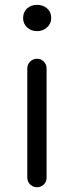

<svg xmlns="http://www.w3.org/2000/svg" viewBox="-20 -787 309 807"><path d="M94.7 -40V-499Q94.7 -516.6 106.9 -528.3Q119.1 -540 135.7 -540Q152.3 -540 164.1 -528.3Q175.8 -516.6 175.8 -499V-40Q175.8 -23.4 164.1 -11.7Q152.3 0 135.7 0Q119.1 0 106.9 -11.7Q94.7 -23.4 94.7 -40ZM135.7 -656.2Q110.4 -656.2 93.8 -671.9Q77.1 -687.5 77.1 -710.9Q77.1 -736.3 93.8 -751.5Q110.4 -766.6 135.7 -766.6Q161.1 -766.6 178.2 -751.5Q195.3 -736.3 195.3 -710.9Q195.3 -687.5 177.7 -671.9Q160.2 -656.2 135.7 -656.2Z"/></svg>

Font: Gen Jyuu Gothic Normal
Style: Regular
Weight: 300
Designer: [Source Han Sans]
Ryoko NISHIZUKA  (kana & ideographs); Paul D. Hunt (Latin, Greek & Cyrillic); Wenlong ZHANG  (bopomofo
Version: Version 1.002.20150607